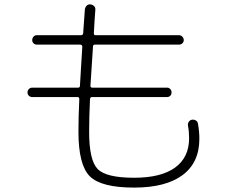

<svg xmlns="http://www.w3.org/2000/svg" viewBox="-20 -811 1040 876"><path d="M127 -368.2Q118.2 -368.2 111.8 -374Q105.5 -379.9 105.5 -389.2Q105.5 -398.4 111.8 -404.8Q118.2 -411.1 127 -411.1H335.9Q344.7 -411.1 344.7 -418.9Q345.7 -428.7 349.1 -493.7Q352.5 -558.6 355.5 -597.7Q355.5 -606.4 346.7 -607.4H148.4Q139.6 -607.4 133.3 -613.3Q127 -619.1 127 -627.9Q127 -636.7 132.8 -643.6Q138.7 -650.4 148.4 -650.4H349.6Q358.4 -650.4 359.4 -659.2Q361.3 -687.5 367.2 -767.6Q368.2 -777.3 375 -784.7Q381.8 -792 392.1 -791Q402.3 -790 409.2 -783.2Q416 -776.4 415 -765.6Q412.1 -733.4 408.2 -659.2Q408.2 -650.4 415 -650.4H796.9Q805.7 -650.4 812 -643.6Q818.4 -636.7 818.4 -627.9Q818.4 -619.1 812 -613.3Q805.7 -607.4 796.9 -607.4H413.1Q404.3 -607.4 404.3 -598.6Q403.3 -581.1 398.9 -515.6Q394.5 -450.2 392.6 -418.9Q392.6 -411.1 401.4 -411.1H742.2Q751 -411.1 756.8 -404.8Q762.7 -398.4 762.7 -389.2Q762.7 -379.9 756.8 -374Q751 -368.2 742.2 -368.2H399.4Q391.6 -368.2 390.6 -358.4Q386.7 -277.3 386.7 -210Q386.7 -79.1 425.8 -39.6Q464.8 0 591.8 0Q714.8 0 778.8 -46.4Q842.8 -92.8 842.8 -180.7Q842.8 -210.9 837.9 -236.3Q835.9 -246.1 840.8 -254.4Q845.7 -262.7 855 -264.6Q864.3 -266.6 873 -261.7Q881.8 -256.8 882.8 -248Q889.6 -212.9 889.6 -177.7Q889.6 -69.3 813 -12.2Q736.3 44.9 591.8 44.9Q441.4 44.9 389.6 -6.8Q337.9 -58.6 337.9 -210Q337.9 -277.3 341.8 -358.4Q341.8 -368.2 334 -368.2Z"/></svg>

Font: Rounded-X Mgen+ 1m light
Style: Regular
Weight: 200
Designer: [Source Han Sans]
Ryoko NISHIZUKA  (kana & ideographs); Paul D. Hunt (Latin, Greek & Cyrillic); Wenlong ZHANG  (bopomofo
Version: Version 1.059.20150602